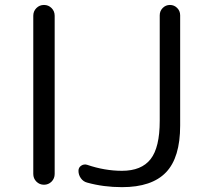

<svg xmlns="http://www.w3.org/2000/svg" viewBox="-20 -773 856 780"><path d="M628.9 -710.9Q628.9 -728.5 641.1 -740.7Q653.3 -752.9 670.4 -752.9Q687.5 -752.9 699.7 -740.7Q711.9 -728.5 711.9 -710.9V-262.7Q711.9 -132.8 654.3 -72.8Q596.7 -12.7 475.6 -12.7Q400.4 -12.7 334 -31.2Q318.4 -35.2 308.6 -48.8Q298.8 -62.5 298.8 -79.1Q298.8 -92.8 310.1 -100.1Q321.3 -107.4 334 -103.5Q405.3 -79.1 475.6 -79.1Q554.7 -79.1 591.8 -126.5Q628.9 -173.8 628.9 -282.2ZM115.2 -66.4V-709Q115.2 -727.5 127.9 -740.2Q140.6 -752.9 158.7 -752.9Q176.8 -752.9 189.5 -740.2Q202.1 -727.5 202.1 -709V-66.4Q202.1 -47.9 189.5 -35.2Q176.8 -22.5 158.7 -22.5Q140.6 -22.5 127.9 -35.2Q115.2 -47.9 115.2 -66.4Z"/></svg>

Font: Gen Jyuu Gothic P Normal
Style: Regular
Weight: 300
Designer: [Source Han Sans]
Ryoko NISHIZUKA  (kana & ideographs); Paul D. Hunt (Latin, Greek & Cyrillic); Wenlong ZHANG  (bopomofo
Version: Version 1.002.20150607